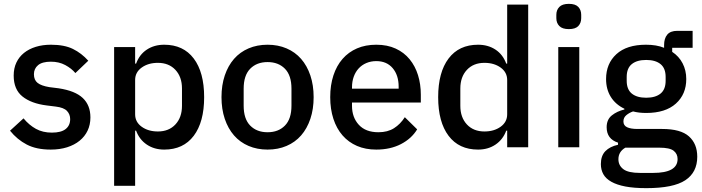

<svg xmlns="http://www.w3.org/2000/svg" viewBox="-20 -764 3640 996"><path d="M243 12Q169 12 119 -14Q69 -40 32 -86L102 -150Q131 -115 166.5 -95.5Q202 -76 249 -76Q297 -76 320.5 -94.5Q344 -113 344 -146Q344 -171 327.5 -188.5Q311 -206 270 -211L222 -217Q142 -227 96.5 -263.5Q51 -300 51 -372Q51 -410 65 -439.5Q79 -469 104.5 -489.5Q130 -510 165.5 -521Q201 -532 244 -532Q314 -532 358.5 -510Q403 -488 438 -449L371 -385Q351 -409 318.5 -426.5Q286 -444 244 -444Q199 -444 177.5 -426Q156 -408 156 -379Q156 -349 175 -334Q194 -319 236 -312L284 -306Q370 -293 409.5 -255.5Q449 -218 449 -155Q449 -117 434.5 -86.5Q420 -56 393 -34Q366 -12 328 0Q290 12 243 12Z M572 -520H681V-434H686Q703 -481 741.5 -506.5Q780 -532 832 -532Q931 -532 985 -460.5Q1039 -389 1039 -260Q1039 -131 985 -59.5Q931 12 832 12Q780 12 741.5 -14Q703 -40 686 -86H681V200H572ZM799 -82Q856 -82 890 -118.5Q924 -155 924 -215V-305Q924 -365 890 -401.5Q856 -438 799 -438Q749 -438 715 -413.5Q681 -389 681 -349V-171Q681 -131 715 -106.5Q749 -82 799 -82Z M1368 12Q1314 12 1269.5 -7Q1225 -26 1194 -61.5Q1163 -97 1146 -147.5Q1129 -198 1129 -260Q1129 -322 1146 -372.5Q1163 -423 1194 -458.5Q1225 -494 1269.5 -513Q1314 -532 1368 -532Q1422 -532 1466.5 -513Q1511 -494 1542 -458.5Q1573 -423 1590 -372.5Q1607 -322 1607 -260Q1607 -198 1590 -147.5Q1573 -97 1542 -61.5Q1511 -26 1466.5 -7Q1422 12 1368 12ZM1368 -78Q1424 -78 1458 -112.5Q1492 -147 1492 -216V-304Q1492 -373 1458 -407.5Q1424 -442 1368 -442Q1312 -442 1278 -407.5Q1244 -373 1244 -304V-216Q1244 -147 1278 -112.5Q1312 -78 1368 -78Z M1932 12Q1876 12 1832 -7Q1788 -26 1757 -61.5Q1726 -97 1709.5 -147.5Q1693 -198 1693 -260Q1693 -322 1709.5 -372.5Q1726 -423 1757 -458.5Q1788 -494 1832 -513Q1876 -532 1932 -532Q1989 -532 2032.5 -512Q2076 -492 2105 -456.5Q2134 -421 2148.5 -374Q2163 -327 2163 -273V-232H1806V-215Q1806 -155 1841.5 -116.5Q1877 -78 1943 -78Q1991 -78 2024 -99Q2057 -120 2080 -156L2144 -93Q2115 -45 2060 -16.5Q2005 12 1932 12ZM1932 -447Q1904 -447 1880.5 -437Q1857 -427 1840.5 -409Q1824 -391 1815 -366Q1806 -341 1806 -311V-304H2048V-314Q2048 -374 2017 -410.5Q1986 -447 1932 -447Z M2611 -86H2606Q2589 -40 2550.5 -14Q2512 12 2460 12Q2361 12 2307 -59.5Q2253 -131 2253 -260Q2253 -389 2307 -460.5Q2361 -532 2460 -532Q2512 -532 2550.5 -506.5Q2589 -481 2606 -434H2611V-740H2720V0H2611ZM2493 -82Q2543 -82 2577 -106.5Q2611 -131 2611 -171V-349Q2611 -389 2577 -413.5Q2543 -438 2493 -438Q2436 -438 2402 -401.5Q2368 -365 2368 -305V-215Q2368 -155 2402 -118.5Q2436 -82 2493 -82Z M2931 -613Q2897 -613 2881.5 -629Q2866 -645 2866 -670V-687Q2866 -712 2881.5 -728Q2897 -744 2931 -744Q2965 -744 2980 -728Q2995 -712 2995 -687V-670Q2995 -645 2980 -629Q2965 -613 2931 -613ZM2876 -520H2985V0H2876Z M3597 49Q3597 130 3535 171Q3473 212 3333 212Q3269 212 3224.5 203.5Q3180 195 3151.5 179Q3123 163 3110 140Q3097 117 3097 87Q3097 44 3120.5 20Q3144 -4 3186 -13V-24Q3127 -43 3127 -104Q3127 -144 3154 -165.5Q3181 -187 3219 -196V-200Q3173 -222 3148.5 -261.5Q3124 -301 3124 -354Q3124 -434 3177.5 -483Q3231 -532 3331 -532Q3386 -532 3425 -516V-530Q3425 -565 3441.5 -584.5Q3458 -604 3493 -604H3573V-516H3467V-495Q3502 -472 3521 -435.5Q3540 -399 3540 -354Q3540 -275 3486 -226.5Q3432 -178 3332 -178Q3294 -178 3264 -186Q3244 -179 3229 -166.5Q3214 -154 3214 -134Q3214 -113 3233 -104Q3252 -95 3287 -95H3415Q3511 -95 3554 -56.5Q3597 -18 3597 49ZM3495 61Q3495 34 3474.5 18Q3454 2 3400 2H3224Q3188 23 3188 62Q3188 94 3213.5 113.5Q3239 133 3300 133H3368Q3495 133 3495 61ZM3332 -257Q3380 -257 3406.5 -278.5Q3433 -300 3433 -345V-365Q3433 -410 3406.5 -431.5Q3380 -453 3332 -453Q3284 -453 3257.5 -431.5Q3231 -410 3231 -365V-345Q3231 -300 3257.5 -278.5Q3284 -257 3332 -257Z"/></svg>

Font: IBM Plex Sans Thai Looped Medium
Style: Regular
Weight: 500
Designer: Mike Abbink, Paul van der Laan, Pieter van Rosmalen, Ben Mitchell, Mark Frömberg
Foundry: Bold Monday
Version: Version 1.1